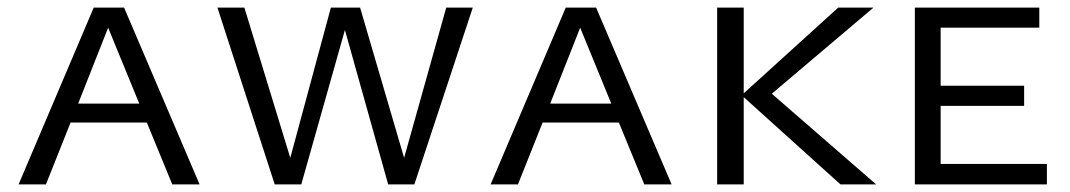

<svg xmlns="http://www.w3.org/2000/svg" viewBox="-20 -486 2821 506"><path d="M434 0 367 -163H166L101 0H29L227 -466H307L506 0ZM186 -213H347L265 -413Z M1156 -466H1226L1072 0H1003L889 -407L774 0H704L553 -466H624L745 -70L852 -466H929L1045 -70Z M1678 0 1611 -163H1410L1345 0H1273L1471 -466H1551L1750 0ZM1430 -213H1591L1509 -413Z M2289 0H2195L1940 -230V0H1870V-466H1940V-240L2189 -466H2282L2014 -239Z M2459 -54H2739V0H2391V-466H2719V-413H2459V-260H2679V-207H2459Z"/></svg>

Font: EauTestSC
Style: Regular
Weight: 400
Designer: Christian Thalmann (Catharsis Fonts)
Version: Version 0.001;PS 000.001;hotconv 1.0.88;makeotf.lib2.5.64775